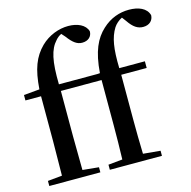

<svg xmlns="http://www.w3.org/2000/svg" viewBox="-117 -941 1054 1057"><g transform="rotate(-15 410.0 -412.0)"><path d="M460 0H677V-29L579 -38C577 -103 576 -168 576 -232V-489H721V-527H575C572 -638 582 -700 613 -750C624 -767 641 -782 661 -792L679 -768C706 -728 731 -712 762 -712C798 -712 819 -734 820 -763C809 -806 762 -824 709 -824C655 -824 602 -806 556 -763C506 -717 474 -650 465 -528L451 -527H231C228 -659 243 -724 282 -766C292 -778 303 -786 315 -792L333 -772C364 -730 387 -715 415 -715C450 -715 471 -736 471 -765C460 -804 415 -824 363 -824C310 -824 251 -803 206 -759C153 -706 128 -642 120 -528L30 -520V-489H119V-232L117 -37L35 -29V0H326V-29L234 -38L232 -232V-489H464V-232C464 -167 463 -102 461 -37L380 -29V0Z"/></g></svg>

Font: Noto Serif CJK JP SemiBold
Style: Regular
Weight: 600
Designer: Ryoko NISHIZUKA 西塚涼子 (kana & ideographs); Frank Grießhammer (Latin, Greek & Cyrillic); Wenlong ZHANG 张文龙 (bopomofo); San
Foundry: Adobe
Version: Version 2.001;hotconv 1.1.0;makeotfexe 2.6.0